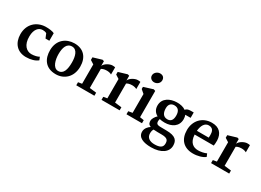

<svg xmlns="http://www.w3.org/2000/svg" viewBox="-25 -1807 4146 3045"><g transform="rotate(30 2048.0 -285.0)"><path d="M42.5 -259.3C43.5 -103 133.3 12.2 297.9 12.2C385.7 12.2 464.8 -10.7 510.7 -50.3L488.8 -104C463.4 -86.4 405.3 -71.3 350.1 -71.3C265.1 -71.3 179.2 -139.2 183.1 -305.2C185.5 -428.2 243.2 -493.7 318.4 -493.7C340.3 -493.7 370.1 -490.2 389.6 -477.1L422.4 -397.9H492.7V-536.6C464.8 -553.2 391.1 -563.5 329.6 -561.5C168.5 -555.7 41.5 -444.3 42.5 -259.3Z M576.7 -278.3C574.7 -122.6 649.9 12.2 845.2 11.7C993.7 11.2 1122.1 -93.3 1123 -284.7C1123.5 -456.1 1028.8 -564.5 858.4 -562.5C712.4 -560.5 579.1 -467.8 576.7 -278.3ZM850.1 -52.2C755.9 -53.2 724.1 -186 724.1 -288.1C724.1 -402.8 753.9 -501 853.5 -500C947.8 -499 975.6 -387.7 975.6 -278.3C975.6 -154.8 949.7 -51.3 850.1 -52.2Z M1215.3 0H1547.4V-55.7L1422.9 -70.3V-418.9C1438.5 -429.2 1467.8 -444.3 1522 -444.3C1554.2 -444.3 1588.4 -436 1606.9 -423.8V-554.7C1599.1 -558.1 1578.6 -559.6 1556.6 -559.6C1507.8 -559.6 1424.3 -516.6 1404.3 -463.4V-550.3L1374.5 -559.6L1215.8 -512.2V-464.4L1283.7 -421.4V-67.4L1215.3 -55.7Z M1677.7 0H2009.8V-55.7L1885.3 -70.3V-418.9C1900.9 -429.2 1930.2 -444.3 1984.4 -444.3C2016.6 -444.3 2050.8 -436 2069.3 -423.8V-554.7C2061.5 -558.1 2041 -559.6 2019 -559.6C1970.2 -559.6 1886.7 -516.6 1866.7 -463.4V-550.3L1836.9 -559.6L1678.2 -512.2V-464.4L1746.1 -421.4V-67.4L1677.7 -55.7Z M2259.3 -657.7C2309.1 -657.7 2358.4 -693.8 2358.4 -750C2358.4 -793 2333 -828.6 2274.9 -828.6C2227.5 -828.6 2175.3 -788.6 2175.3 -735.4C2175.3 -687 2216.3 -657.7 2259.3 -657.7ZM2134.8 0H2418.9V-55.7L2344.7 -67.4V-548.3L2312 -559.6L2143.6 -507.3V-468.3L2208 -413.1V-68.4L2134.8 -55.7Z M2486.8 114.3C2486.8 220.7 2594.2 259.3 2731 259.3C2921.4 259.3 3025.9 174.3 3025.9 62.5C3025.9 -29.3 2986.3 -94.2 2809.1 -94.2C2758.8 -94.2 2719.7 -94.2 2689.5 -95.7C2644.5 -97.2 2623 -114.7 2623 -152.3C2623 -164.6 2625.5 -182.1 2630.4 -198.2C2658.2 -190.9 2689.5 -187.5 2723.1 -187.5C2855 -187.5 2960 -253.9 2960 -384.8C2960 -413.1 2955.1 -438 2946.3 -459.5H3044.4V-558.1H2994.1C2938.5 -558.1 2911.6 -542.5 2898.4 -521.5C2857.9 -551.8 2800.8 -564.9 2735.8 -564C2615.2 -562 2490.7 -503.9 2490.7 -367.7C2490.7 -296.4 2524.4 -247.1 2579.1 -217.8C2543.9 -188 2514.6 -135.3 2514.6 -106.9C2514.6 -72.8 2516.1 -37.6 2569.8 -18.1C2533.2 4.9 2486.8 50.8 2486.8 114.3ZM2735.8 -254.4C2653.3 -254.4 2627 -319.8 2627 -397.5C2627 -476.6 2673.8 -503.4 2724.6 -503.4C2793.5 -503.4 2829.1 -459.5 2829.1 -375.5C2829.1 -306.2 2805.7 -254.4 2735.8 -254.4ZM2608.9 73.7C2608.9 35.2 2618.2 11.7 2628.9 -4.9C2649.9 -2.4 2674.8 -1.5 2703.6 -1.5L2779.3 -1C2894.5 -1 2903.8 43.9 2903.8 94.2C2903.8 167 2849.6 191.4 2754.4 191.4C2672.9 191.4 2608.9 155.8 2608.9 73.7Z M3089.8 -264.6C3089.8 -93.3 3184.6 10.7 3353 12.7C3438.5 14.2 3530.8 -12.2 3575.2 -50.3L3552.7 -103C3511.2 -82.5 3450.7 -71.8 3401.9 -71.8C3311.5 -71.8 3239.7 -123.5 3232.4 -257.3C3232.4 -258.8 3231.9 -260.3 3231.9 -262.2H3582C3585.4 -287.6 3589.8 -317.9 3588.4 -358.4C3583.5 -481.9 3516.1 -563.5 3376.5 -562C3201.2 -560.5 3089.8 -431.6 3089.8 -264.6ZM3233.4 -331.5C3241.7 -425.8 3279.8 -501 3356.9 -501C3380.4 -501 3398.4 -495.6 3412.1 -486.3C3456.1 -457 3454.1 -387.2 3449.7 -331.5Z M3684.1 0H4016.1V-55.7L3891.6 -70.3V-418.9C3907.2 -429.2 3936.5 -444.3 3990.7 -444.3C4022.9 -444.3 4057.1 -436 4075.7 -423.8V-554.7C4067.9 -558.1 4047.4 -559.6 4025.4 -559.6C3976.6 -559.6 3893.1 -516.6 3873 -463.4V-550.3L3843.3 -559.6L3684.6 -512.2V-464.4L3752.4 -421.4V-67.4L3684.1 -55.7Z"/></g></svg>

Font: Merriweather
Style: Bold
Weight: 700
Designer: Eben Sorkin ( eben@eyebytes.com )
Foundry: Sorkin Type Co.
Version: Version 1.003